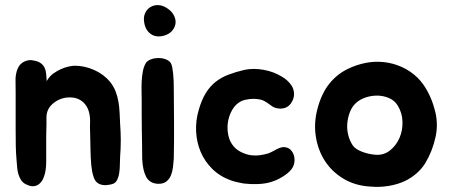

<svg xmlns="http://www.w3.org/2000/svg" viewBox="-20 -634 1762 748"><path d="M41 -271Q41 -294 40.5 -320Q40 -346 49 -367Q57 -386 75.5 -394.5Q94 -403 112 -398Q130 -395 140 -387Q150 -379 154.5 -368.5Q159 -358 160 -344.5Q161 -331 162 -318Q172 -336 187 -347Q202 -358 218 -365Q234 -372 248.5 -375Q263 -378 271 -378Q309 -378 346.5 -361.5Q384 -345 409 -315Q423 -297 430.5 -277.5Q438 -258 441.5 -237Q445 -216 446 -194.5Q447 -173 448 -151Q453 -87 448 -24Q447 -11 447 6Q447 23 444.5 39.5Q442 56 435.5 68.5Q429 81 414 84Q393 89 379.5 86.5Q366 84 358 77Q350 70 346 59Q342 48 339 34Q337 23 335.5 8.5Q334 -6 333.5 -21Q333 -36 332.5 -50.5Q332 -65 332 -77Q332 -96 331 -119Q330 -142 331 -162Q331 -209 306.5 -233.5Q282 -258 240 -254Q208 -250 184 -228.5Q160 -207 161 -173Q161 -160 161 -149Q161 -138 160.5 -127Q160 -116 160 -103Q160 -90 160 -74Q160 -41 160 -4.5Q160 32 151 55Q143 79 124 88Q105 97 79 83Q68 77 61.5 66.5Q55 56 51.5 44Q48 32 47 19.5Q46 7 45 -4Q42 -37 41.5 -65.5Q41 -94 41 -127Z M657 -293Q657 -265 657.5 -230Q658 -195 658 -157.5Q658 -120 658 -83.5Q658 -47 657 -16Q656 -1 654 16.5Q652 34 646 49Q640 64 627.5 73.5Q615 83 594 82Q563 80 549.5 55Q536 30 534 -15Q534 -38 533.5 -68Q533 -98 532.5 -129Q532 -160 532 -189.5Q532 -219 532 -243Q532 -257 531.5 -277Q531 -297 532 -318Q533 -339 537 -358.5Q541 -378 550 -391Q557 -399 570 -403.5Q583 -408 597.5 -408Q612 -408 625.5 -403Q639 -398 645 -389Q649 -383 651 -372Q653 -361 654.5 -347.5Q656 -334 656.5 -319.5Q657 -305 657 -293ZM619 -495Q588 -487 567.5 -501.5Q547 -516 542 -545Q538 -566 545 -582Q552 -598 566 -606.5Q580 -615 598 -614Q616 -613 634 -600Q651 -588 658.5 -572Q666 -556 663.5 -541Q661 -526 650 -513.5Q639 -501 619 -495Z M1117 -299Q1125 -285 1125.5 -269Q1126 -253 1118 -239Q1109 -221 1092.5 -214.5Q1076 -208 1056 -213Q1047 -215 1040 -220Q1033 -225 1025.5 -230.5Q1018 -236 1008.5 -241Q999 -246 984 -248Q969 -250 951.5 -248Q934 -246 920 -240Q898 -229 885 -206.5Q872 -184 868 -158.5Q864 -133 869.5 -107Q875 -81 891 -63Q903 -49 922.5 -40Q942 -31 960 -29Q977 -27 994 -29.5Q1011 -32 1027 -37Q1039 -42 1054 -50.5Q1069 -59 1083 -61Q1101 -61 1111 -51.5Q1121 -42 1125 -28.5Q1129 -15 1126.5 0Q1124 15 1115 26Q1103 41 1081 54.5Q1059 68 1039 74Q1015 82 985.5 83Q956 84 930 81Q918 79 905 76Q892 73 880 69Q836 53 806.5 23.5Q777 -6 761.5 -43Q746 -80 744 -122Q742 -164 754 -205Q765 -244 781.5 -271Q798 -298 820.5 -315.5Q843 -333 871 -343.5Q899 -354 933 -362Q968 -369 1007 -362Q1046 -355 1077 -336Q1101 -323 1117 -299Z M1336 -366Q1369 -382 1405 -389Q1441 -396 1476.5 -392Q1512 -388 1545.5 -373Q1579 -358 1607 -331Q1630 -308 1647 -275.5Q1664 -243 1672 -212Q1689 -157 1677 -101Q1665 -45 1636 3Q1622 25 1601.5 42.5Q1581 60 1558 71Q1528 85 1493 90.5Q1458 96 1425 93Q1365 90 1319.5 63Q1274 36 1246.5 -6Q1219 -48 1210.5 -101.5Q1202 -155 1217 -211Q1233 -271 1263.5 -308.5Q1294 -346 1336 -366ZM1366 -232Q1351 -218 1343 -197Q1335 -176 1333 -153.5Q1331 -131 1336.5 -108.5Q1342 -86 1354 -68Q1364 -53 1390 -43Q1416 -33 1444 -31Q1476 -29 1500 -48.5Q1524 -68 1536.5 -97Q1549 -126 1548 -160Q1547 -194 1530 -222Q1518 -242 1496.5 -251.5Q1475 -261 1451.5 -261.5Q1428 -262 1405 -254.5Q1382 -247 1366 -232Z"/></svg>

Font: BM JUA
Style: Regular
Weight: 400
Designer: BONGJIN KIM, JAEHYUN KEUM, JUHEE TAE
Foundry: WOOWA BROTHERS Corporation.
Version: Version 1.100